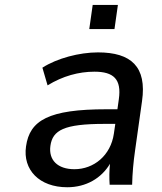

<svg xmlns="http://www.w3.org/2000/svg" viewBox="-20 -766 672 796"><path d="M258.8 10.3C337.4 10.3 400.4 -27.3 436 -86.9C433.1 -58.1 432.6 -28.8 434.6 0H527.8C528.8 -47.4 533.2 -95.2 540 -142.1L568.8 -346.7C589.4 -489.7 523.4 -548.8 386.2 -548.8C309.1 -548.8 216.3 -524.4 155.8 -485.4L177.2 -412.1C240.2 -450.7 306.2 -468.8 371.6 -468.8C451.2 -468.8 484.4 -437.5 472.7 -355L466.8 -313H421.4C181.2 -313 103 -267.1 87.9 -159.2C73.7 -62 143.1 10.3 258.8 10.3ZM288.6 -64.5C218.8 -64.5 180.7 -102.5 189 -161.6C198.2 -226.1 244.6 -252.4 413.6 -252.4H458L452.1 -211.9C439 -121.1 368.7 -64.5 288.6 -64.5ZM454.6 -645.5 468.8 -745.6H364.3L350.1 -645.5Z"/></svg>

Font: Winston
Style: Italic
Weight: 400
Italic angle: -8.13011°
Designer: Vernon Adams, Kim Jin-seong, David Berlow, Cristiano Sobral
Foundry: The Winston Project Authors
Version: Version 3.004